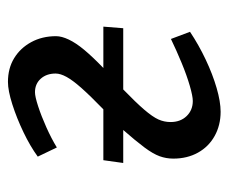

<svg xmlns="http://www.w3.org/2000/svg" viewBox="-66 -495 575 483"><g transform="rotate(-90 221.5 -253.5)"><path d="M392 -231H238Q205 -199 187 -178Q169 -157 162.5 -142.5Q156 -128 156 -112Q156 -87 171 -71.5Q186 -56 209 -56Q221 -56 247 -63.5Q273 -71 304.5 -84Q336 -97 365 -111L383 -63Q350 -41 313 -23.5Q276 -6 241.5 4Q207 14 182 14Q148 14 121 -1Q94 -16 79 -43Q64 -70 64 -105Q64 -123 70 -139.5Q76 -156 92 -177.5Q108 -199 136 -231H53L60 -281H188Q222 -314 241.5 -336Q261 -358 269.5 -373.5Q278 -389 278 -401Q278 -424 265 -438.5Q252 -453 231 -453Q220 -453 195.5 -445Q171 -437 143 -424.5Q115 -412 92 -398L69 -446Q95 -465 130.5 -482Q166 -499 200.5 -510Q235 -521 257 -521Q291 -521 316.5 -505.5Q342 -490 357 -462.5Q372 -435 372 -400Q372 -386 363.5 -368Q355 -350 337.5 -329Q320 -308 292 -281H396Z"/></g></svg>

Font: Literata
Style: Italic
Weight: 400
Italic angle: -2°
Designer: Latin by Veronika Burian and Jose Scaglione. Greek by Irene Vlachou. Cyrillic by Vera Evstafieva
Foundry: TypeTogether
Version: Version 3.103;gftools[0.9.29]